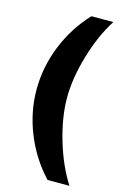

<svg xmlns="http://www.w3.org/2000/svg" viewBox="-134 -797 657 1016"><g transform="rotate(15 194.5 -288.5)"><path d="M55 -288Q55 -411 102 -528Q149 -645 235 -737H355Q296 -645 259 -519.5Q222 -394 222 -288Q222 -181 259 -56.5Q296 68 355 160H235Q149 68 102 -49Q55 -166 55 -288Z"/></g></svg>

Font: Archivo Black
Style: Regular
Weight: 400
Designer: Hector Gatti
Foundry: Omnibus-Type
Version: Version 1.101; ttfautohint (v1.8)